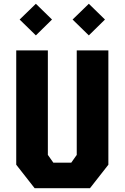

<svg xmlns="http://www.w3.org/2000/svg" viewBox="-20 -997 660 1017"><path d="M163.5 0H456.5L554 -124.5V-730H386.5V-176.5L357.5 -135.5H262.5L233.5 -176.5V-730H66V-124.5ZM84 -893.5 170 -809.5 255.5 -893.5 170 -977ZM364.5 -893.5 450.5 -809.5 536 -893.5 450.5 -977Z"/></svg>

Font: Monaspace Krypton ExtraBold
Style: Regular
Weight: 800
Designer: Riley Cran & the Lettermatic Team
Foundry: Lettermatic
Version: Version 1.101 (Monaspace Krypton)